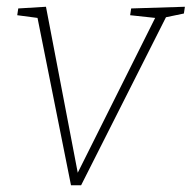

<svg xmlns="http://www.w3.org/2000/svg" viewBox="-20 -546 567 568"><path d="M190 2 91 -493 31 -501 34 -521 116 -526 210 -35 439 -493 365 -501 368 -521 527 -526 524 -506 471 -495 220 2Z"/></svg>

Font: Bitter ExtraLight
Style: Italic
Weight: 200
Italic angle: -9°
Designer: Sol Matas, and Bitter project Authors
Foundry: Sol Matas
Version: Version 2.001